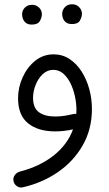

<svg xmlns="http://www.w3.org/2000/svg" viewBox="-20 -587 503 882"><path d="M265.6 -523.9Q265.6 -540.5 278.1 -554Q290.5 -567.4 310.5 -567.4Q324.7 -567.4 334.2 -561.5Q343.8 -555.7 349.1 -547.4Q356.4 -536.1 356.4 -523.4Q356.4 -509.3 347.2 -492.7Q337.9 -476.1 310.5 -476.6Q292 -476.6 282.5 -484.6Q272.9 -492.7 269 -503.4Q265.6 -513.2 265.6 -523.9ZM81.5 -522Q81.5 -538.6 94 -551.8Q106.4 -564.9 127 -564.9Q140.6 -564.9 150.1 -559.3Q159.7 -553.7 165.5 -544.9Q172.4 -533.2 172.4 -521.5Q172.4 -506.8 163.1 -490.5Q153.8 -474.1 126.5 -474.1Q107.9 -474.1 98.4 -482.4Q88.9 -490.7 85 -501.5Q81.5 -510.3 81.5 -522ZM226.1 -337.4Q267.1 -337.4 299.8 -315.7Q332.5 -293.9 355.5 -257.6Q378.4 -221.2 390.4 -176.8Q402.3 -132.3 402.3 -86.4Q402.3 6.8 359.9 80.8Q317.4 154.8 245.4 204.1Q173.3 253.4 85 273.4Q70.3 276.9 57.6 268.1Q44.9 259.3 42 244.6Q39.1 229.5 48.1 217.3Q57.1 205.1 71.3 201.2Q162.6 177.7 226.1 127.7Q289.6 77.6 315.4 7.3Q272.9 16.6 233.9 16.6Q154.3 16.6 108.6 -20.8Q63 -58.1 63 -135.3Q63 -185.5 84 -231.9Q105 -278.3 141.8 -307.9Q178.7 -337.4 226.1 -337.4ZM131.8 -137.7Q131.8 -91.3 158.9 -71.5Q186 -51.8 233.4 -51.8Q253.9 -51.8 274.9 -54.9Q295.9 -58.1 316.4 -63Q323.2 -64.9 330.6 -63.5Q331.1 -73.7 331.1 -84Q331.1 -112.8 324.2 -144.5Q317.4 -176.3 304 -203.9Q290.5 -231.4 270.8 -248.8Q251 -266.1 224.6 -266.1Q197.3 -266.1 176.3 -246.3Q155.3 -226.6 143.6 -196.8Q131.8 -167 131.8 -137.7Z"/></svg>

Font: Mikhak-DS1-FD Regular
Style: Regular
Weight: 400
Designer: Amin Abedi
Version: Version 3.2